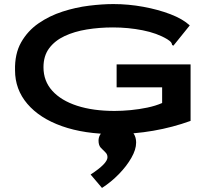

<svg xmlns="http://www.w3.org/2000/svg" viewBox="-20 -650 1040 945"><path d="M544 10Q395 10 285 -29Q175 -68 114.5 -139Q54 -210 54 -304Q52 -385 84 -441.5Q116 -498 169.5 -535Q223 -572 288 -593Q353 -614 418.5 -622Q484 -630 538 -630Q612 -630 685.5 -616.5Q759 -603 819 -580Q879 -557 914 -525L839 -432L833 -425L827 -429Q826 -437 821.5 -442.5Q817 -448 803 -457Q753 -487 682 -501Q611 -515 536 -515Q469 -515 407.5 -505Q346 -495 298 -472.5Q250 -450 222 -412.5Q194 -375 194 -319Q194 -251 237.5 -203Q281 -155 359.5 -129.5Q438 -104 544 -104Q581 -104 623 -108Q665 -112 705.5 -120.5Q746 -129 778 -143V-220H554V-333H918V-55Q830 -23 734.5 -6.5Q639 10 544 10ZM482 275 426 209Q509 155 509 124Q509 109 498 99Q487 89 476 77Q465 65 465 42Q465 15 489.5 -7.5Q514 -30 553 -30Q598 -30 624 -8Q650 14 650 52Q650 86 626.5 127Q603 168 565 207Q527 246 482 275Z"/></svg>

Font: Inconsolata UltraExpanded ExtraBold
Style: Regular
Weight: 800
Width: 9
Monospace: yes
Designer: Raph Levien, Cyreal, Brenton Simpson
Foundry: Raph Levien, Cyreal, Google
Version: Version 3.001; ttfautohint (v1.8.2.53-6de2)